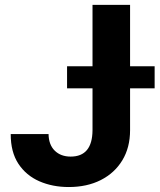

<svg xmlns="http://www.w3.org/2000/svg" viewBox="-20 -747 646 777"><path d="M354.4 -727.3H506.4V-220.2Q506.4 -149.9 475 -98.2Q443.5 -46.5 387.8 -18.3Q332 9.9 258.2 9.9Q192.5 9.9 139 -13.5Q85.6 -36.9 54.3 -84.5Q23.1 -132.1 23.4 -204.5H176.5Q177.2 -161.2 201.5 -137.3Q225.9 -113.3 266 -113.3Q353.7 -113.3 354.4 -220.2ZM251.4 -389.6V-478.7H605.8V-389.6Z"/></svg>

Font: Inter UI
Style: Bold
Weight: 700
Designer: Rasmus Andersson
Foundry: rsms
Version: 3.2;8d6f07862